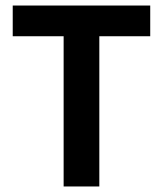

<svg xmlns="http://www.w3.org/2000/svg" viewBox="-20 -674 589 694"><path d="M210 -543V0H339V-543H523V-654H26V-543Z"/></svg>

Font: Source Sans Pro SemBd
Style: Regular
Weight: 700
Designer: Paul D. Hunt
Foundry: Adobe Systems Incorporated
Version: Version 2.020;PS 2.0;hotconv 1.0.86;makeotf.lib2.5.63406